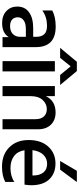

<svg xmlns="http://www.w3.org/2000/svg" viewBox="528 -1288 765 1860"><g transform="rotate(90 910.0 -357.5)"><path d="M233 -73Q281 -73 308.5 -99.5Q336 -126 336 -169V-226H260Q204 -226 175.5 -204Q147 -182 147 -148Q147 -113 169 -93Q191 -73 233 -73ZM339 -60Q300 4 202 4Q130 4 86.5 -37.5Q43 -79 43 -143Q43 -216 98 -256.5Q153 -297 252 -297H336V-326Q336 -378 311 -404.5Q286 -431 228 -431Q147 -431 81 -386V-481Q140 -515 237 -515Q436 -515 436 -322V0H339Z M671 0H572V-507H671ZM540 -558H443L578 -720H668L803 -558H706L622 -660Z M1232 0H1134V-320Q1134 -373 1107.5 -401Q1081 -429 1037 -429Q985 -429 948 -388.5Q911 -348 911 -275V0H813V-507H911V-420Q956 -514 1069 -514Q1144 -514 1188 -468Q1232 -422 1232 -343Z M1742 -27Q1686 5 1594 5Q1476 5 1406 -66Q1336 -137 1336 -252Q1336 -374 1400 -443.5Q1464 -513 1563 -513Q1660 -513 1717 -452.5Q1774 -392 1774 -278Q1774 -247 1768 -213H1435Q1445 -147 1491 -112Q1537 -77 1607 -77Q1688 -77 1742 -115ZM1565 -432Q1515 -432 1479 -395.5Q1443 -359 1434 -290H1679V-308Q1677 -365 1648 -398.5Q1619 -432 1565 -432ZM1623 -558H1539L1634 -720H1743Z"/></g></svg>

Font: Hind Vadodara Medium
Style: Regular
Weight: 500
Designer: Hitesh Malaviya
Foundry: Indian Type Foundry
Version: Version 1.001;PS 1.0;hotconv 1.0.86;makeotf.lib2.5.63406; tt